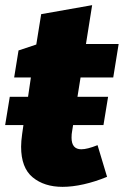

<svg xmlns="http://www.w3.org/2000/svg" viewBox="-30 -711 481 746"><path d="M-10 -225 8 -335H79L90 -410H25L42 -515L111 -538L130 -656L328 -691L304 -540H431L410 -410H283L271 -335H390L372 -225H254L250 -200Q249 -196 248.5 -189.5Q248 -183 248 -176Q248 -131 286 -131Q309 -131 349 -147L386 -24Q340 -5 295.5 5Q251 15 213 15Q142 15 97 -22Q52 -59 52 -141Q52 -152 53 -163.5Q54 -175 56 -190L61 -225Z"/></svg>

Font: Bitter Black
Style: Italic
Weight: 900
Italic angle: -9°
Designer: Sol Matas, and Bitter project Authors
Foundry: Sol Matas
Version: Version 2.001